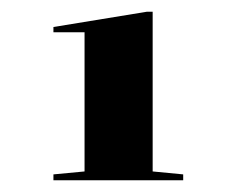

<svg xmlns="http://www.w3.org/2000/svg" viewBox="-20 -728 402 327"><path d="M71 -421V-431L124 -436V-673H71V-682L230 -708H240V-436L292 -431V-421Z"/></svg>

Font: Kalnia Expanded
Style: Regular
Weight: 400
Width: 7
Designer: Frida Medrano
Foundry: Frida Medrano
Version: Version 1.105